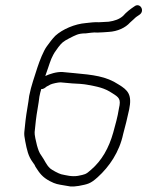

<svg xmlns="http://www.w3.org/2000/svg" viewBox="-20 -707 556 725"><path d="M253.1 -392C265.4 -392 299.4 -389.3 309.6 -387C348.5 -379.8 373.8 -375.3 404.2 -355C429.3 -339.2 437.6 -333.2 429.2 -298C423.5 -261.6 416.4 -240.1 407.7 -207C391 -147.7 364.4 -100.8 323.9 -66C303.5 -47.5 300.2 -48.4 274.5 -43C250.9 -39.1 230.5 -45 211.1 -49C201 -51.6 175.6 -65.4 169.4 -71C154.2 -84.9 149 -101.8 136.5 -119C127.5 -130.5 123.8 -143.8 119.6 -158L113.4 -185C111.2 -196.3 110.4 -204 110.8 -208L115.4 -252C118.2 -278.4 126.3 -317.4 128.8 -342C130.8 -351.4 132.9 -362.6 135.9 -371C143.8 -369.7 150.7 -375.9 155.8 -380C163.2 -384 163.2 -384 170.7 -388C177.4 -391.2 199 -396 208.5 -396C221.9 -394.6 239.4 -393.3 253.1 -392ZM347.2 -584C361.6 -584 377 -585.8 390.5 -586.5C423.7 -588.3 453.7 -602.2 471.2 -622C477.8 -628 477.8 -628 485.6 -635C492.6 -642.3 498.5 -645.9 506.2 -651C529.2 -666.2 508.4 -699 487.6 -683C472.7 -673.1 456.7 -660.9 444.8 -647C431 -634.5 412.6 -628.1 390.5 -625C379.9 -625 364.7 -623 353.3 -623C338.2 -624.3 318.4 -621.3 305 -620C261.9 -616.7 215.8 -596.3 189 -572C177.7 -560.8 165.8 -544.4 156.8 -532C144.2 -515.1 129.7 -477.7 121.5 -453C110.2 -416 98.1 -385.5 90.2 -345C87.5 -319.6 79.3 -279.4 76.4 -252L71.8 -208C71 -200 72.1 -188.7 75.2 -174C81.7 -140.7 86.4 -117.5 103.9 -94C109.2 -87.3 112.6 -81.7 114.1 -77C129.5 -53 139.9 -38 168.4 -23C189.9 -11.7 198.3 -11 221.7 -7C233.5 -5 233.5 -5 245.3 -3C254.6 -2.3 265.3 -3 277.5 -5C311.4 -11.6 321.2 -12.8 349 -38C392.4 -77.3 430.7 -132.6 445.1 -201C454 -233.8 460 -257.8 467.8 -294C479 -348.5 464.3 -366.1 427.7 -388C380.7 -419.2 331.1 -424.4 259.2 -431C248.3 -432 248.3 -432 237.4 -433C230.1 -433.7 223.2 -434.3 216.6 -435C194 -436.6 166.7 -427.4 151 -420C158.8 -440.5 165.4 -464.1 173.8 -485C185.1 -509.9 188 -511.3 200.4 -529C213.3 -545.6 218.2 -550.1 240.9 -562C265.6 -574.3 274.7 -581 303.9 -581C315.6 -582.1 333.9 -585.7 347.2 -584Z"/></svg>

Font: Just Breathe
Style: Obl2
Weight: 400
Foundry: Cannot Into Space Fonts
Version: Version 0.72